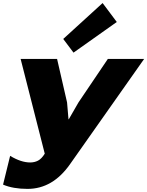

<svg xmlns="http://www.w3.org/2000/svg" viewBox="-36 -1013 957 1248"><path d="M665 -629.9H900.9L419.9 53.2Q307.1 214.8 143.1 214.8Q48.8 214.8 -16.1 187L29.8 0Q100.6 43 160.2 43Q188.5 43 211.4 31Q234.4 19 254.9 -14.2L98.1 -629.9H335L399.9 -347.2L409.2 -237.8H411.1L474.1 -347.2ZM630.9 -993.2 723.1 -870.1 441.9 -670.9 375 -759.8Z"/></svg>

Font: Sinkin Sans 900 X Black Italic
Style: Regular
Weight: 950
Italic angle: -112°
Designer: Keith Bates
Foundry: K-Type
Version: Sinkin Sans (version 1.0)  by Keith Bates   •   © 2014   www